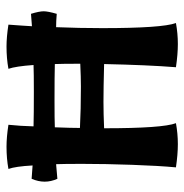

<svg xmlns="http://www.w3.org/2000/svg" viewBox="-8 -566 579 604"><g transform="rotate(-90 282.0 -263.5)"><path d="M499 -377Q496 -304 496 -232Q496 -44 512 0Q479 6 446 6Q414 6 373 0Q380 -88 383 -226Q307 -228 264 -228Q227 -228 181 -226Q181 -42 197 0Q164 6 131 6Q99 6 58 0Q63 -53 66 -138Q69 -223 69 -295Q69 -352 68 -377L22 -373Q13 -393 13 -413Q13 -433 22 -454L64 -451Q61 -505 53 -527Q86 -533 123 -533Q153 -533 192 -527Q188 -489 187 -448Q223 -447 295 -447Q356 -447 380 -448Q376 -504 368 -527Q401 -533 438 -533Q468 -533 507 -527L504 -485L502 -453L541 -456Q549 -430 549 -416Q549 -403 541 -375Q517 -377 499 -377ZM383 -381Q345 -382 269 -382Q208 -382 184 -381Q182 -329 182 -302Q240 -299 312 -299Q342 -299 384 -301Q384 -357 383 -381Z"/></g></svg>

Font: Mirza SemiBold
Style: Regular
Weight: 600
Designer: Arabic design by Kourosh Beigpour, Latin design by Eduardo Tunni, engineering by Lasse Fister
Version: Version 1.0010g